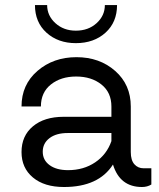

<svg xmlns="http://www.w3.org/2000/svg" viewBox="-20 -739 636 769"><path d="M283.8 -566.2Q212.5 -566.2 166.2 -608.1Q120 -650 120 -718.8H168.8Q168.8 -676.2 201.9 -646.2Q235 -616.2 283.8 -616.2Q333.8 -616.2 366.9 -646.2Q400 -676.2 400 -718.8H448.8Q448.8 -650 402.5 -608.1Q356.2 -566.2 283.8 -566.2ZM555 -65H586.2V0Q570 10 548.8 10Q460 10 432.5 -80Q375 10 236.2 10Q157.5 10 111.9 -28.1Q66.2 -66.2 66.2 -130Q66.2 -195 111.9 -233.1Q157.5 -271.2 235 -271.2H426.2V-312.5Q426.2 -368.8 386.2 -400.6Q346.2 -432.5 285 -432.5Q223.8 -432.5 183.8 -400.6Q143.8 -368.8 143.8 -312.5H66.2Q66.2 -400 130 -455Q193.8 -510 286.2 -510Q378.8 -510 441.2 -455Q503.8 -400 503.8 -312.5V-130Q503.8 -97.5 518.1 -81.2Q532.5 -65 555 -65ZM252.5 -57.5Q315 -57.5 361.2 -88.8Q407.5 -120 426.2 -173.8V-206.2H251.2Q205 -206.2 178.1 -185.6Q151.2 -165 151.2 -131.2Q151.2 -97.5 178.8 -77.5Q206.2 -57.5 252.5 -57.5Z"/></svg>

Font: Now Alt
Style: Regular
Weight: 400
Designer: Alfredo Marco Pradil
Foundry: Alfredo Marco Pradil
Version: Version 1.002;PS 001.002;hotconv 1.0.88;makeotf.lib2.5.64775